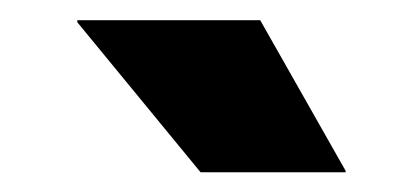

<svg xmlns="http://www.w3.org/2000/svg" viewBox="-20 -708 404 190"><path d="M237.5 -688 322 -539V-537.5H178.5L56.5 -686V-688Z"/></svg>

Font: Anek Gurmukhi ExtraBold
Style: Regular
Weight: 800
Designer: Sarang Kulkarni (Gurmukhi), Yesha Goshar (Latin)
Foundry: Ek Type
Version: Version 1.003